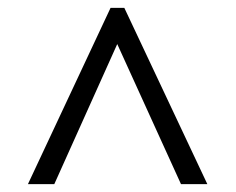

<svg xmlns="http://www.w3.org/2000/svg" viewBox="-20 -734 599 488"><path d="M51 -266 261 -714H296L507 -266H440L278 -622L118 -266Z"/></svg>

Font: Noto Serif Armenian
Style: Regular
Weight: 400
Designer: Monotype Design Team
Foundry: Monotype Imaging Inc.
Version: Version 2.007